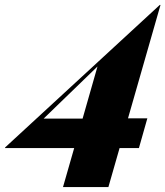

<svg xmlns="http://www.w3.org/2000/svg" viewBox="-58 -754 667 774"><path d="M-37 -160 586 -734H589L458 -277H536L502 -157H424L379 0H196L241 -157H-38ZM275 -276 335 -486 118 -276Z"/></svg>

Font: Nyght Serif Dark Italic
Style: Regular
Weight: 800
Italic angle: -16°
Designer: Maksym Kobuzan
Version: Version 0.400